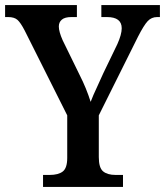

<svg xmlns="http://www.w3.org/2000/svg" viewBox="-22 -734 648 754"><path d="M147 -47H173Q207 -47 224.5 -60.5Q242 -74 242 -114V-281L75 -614Q59 -645 46.5 -656Q34 -667 10 -667H-2V-714H280V-667H258Q233 -667 221 -657Q209 -647 209 -630Q209 -610 224 -576L291 -439Q317 -388 334 -334Q341 -354 364 -403L384 -447L439 -561Q456 -599 456 -623Q456 -667 398 -667H376V-714H606V-667H595Q573 -667 558 -651Q543 -635 520 -590L366 -281V-117Q366 -75 383 -61Q400 -47 432 -47H461V0H147Z"/></svg>

Font: Noto Serif NarrowSemiBold
Style: Regular
Weight: 600
Width: 4
Designer: Monotype Design Team
Foundry: Monotype Imaging Inc.
Version: Version 1.001